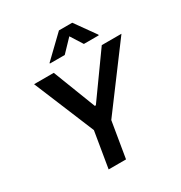

<svg xmlns="http://www.w3.org/2000/svg" viewBox="-214 -1104 1187 1257"><g transform="rotate(-30 379.0 -475.5)"><path d="M97.3 -727.3 286.2 -271.3 241.1 0H372.5L417.6 -271.3L757.8 -727.3H609L378.6 -405.5H370.7L246.1 -727.3ZM254.3 -792.6H366.8L453.8 -883.5L511.4 -792.6H623.6L624.3 -797.6L514.9 -951H414.4L255 -797.6Z"/></g></svg>

Font: Margiela Sans Semi Bold
Style: Italic
Weight: 600
Italic angle: -9.39999°
Designer: Stefan Endress, Andreas Faust
Version: Version 1.100;FEAKit 1.0